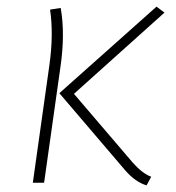

<svg xmlns="http://www.w3.org/2000/svg" viewBox="-20 -551 532 579"><path d="M422 8Q388 -2 357 -38L159 -270L452 -531L476 -513L203 -268L380 -61Q409 -28 436 -18ZM79 0 129 -355Q142 -448 131 -522L163 -527Q177 -449 162 -347L113 0Z"/></svg>

Font: Fira Sans UltraLight
Style: Italic
Weight: 200
Italic angle: -8°
Designer: Carrois Corporate & Edenspiekermann AG
Foundry: Carrois Corporate GbR & Edenspiekermann AG
Version: Version 4.203;PS 004.203;hotconv 1.0.88;makeotf.lib2.5.64775